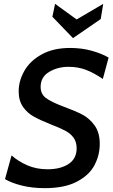

<svg xmlns="http://www.w3.org/2000/svg" viewBox="-20 -963 587 997"><path d="M6 -33 40 -156Q75 -125 122 -104.5Q169 -84 227 -84Q294 -84 336 -111.5Q378 -139 378 -193Q378 -226 362 -248Q346 -270 318.5 -284.5Q291 -299 244 -317Q189 -339 155.5 -357.5Q122 -376 99.5 -408Q77 -440 77 -489Q77 -543 106.5 -595Q136 -647 196.5 -680.5Q257 -714 344 -714Q404 -714 456 -699.5Q508 -685 544 -664L514 -553Q467 -585 426 -600.5Q385 -616 336 -616Q279 -616 235 -589.5Q191 -563 191 -512Q191 -475 218 -454.5Q245 -434 306 -411Q371 -387 407.5 -368Q444 -349 471 -312Q498 -275 498 -216Q498 -157 470.5 -105Q443 -53 379 -19.5Q315 14 212 14Q147 14 93 0.5Q39 -13 6 -33ZM252 -876 266 -943 378 -862 516 -943 503 -864 359 -765Z"/></svg>

Font: Cabin Medium
Style: Italic
Weight: 500
Italic angle: -7°
Designer: Pablo Impallari
Foundry: Pablo Impallari. http://www.impallari.com Igino Marini. http://www.ikern.com
Version: Version 2.200